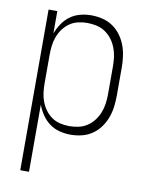

<svg xmlns="http://www.w3.org/2000/svg" viewBox="-84 -599 668 865"><g transform="rotate(10 250.0 -166.5)"><path d="M69 205V-530H109V-428Q118 -452 132.5 -473.5Q147 -495 167.5 -510Q188 -525 213 -531.5Q238 -538 264 -538Q289 -538 314.5 -532Q340 -526 361.5 -511.5Q383 -497 398.5 -476Q414 -455 423 -431Q432 -407 435.5 -381.5Q439 -356 439 -330V-200Q439 -174 435.5 -148.5Q432 -123 423 -99Q414 -75 398.5 -54Q383 -33 361.5 -18.5Q340 -4 314.5 2Q289 8 264 8Q238 8 213 1.5Q188 -5 167.5 -20Q147 -35 132.5 -56.5Q118 -78 109 -102V205ZM251 -29Q272 -29 293.5 -33.5Q315 -38 333 -50Q351 -62 364 -79Q377 -96 385 -116Q393 -136 396 -157.5Q399 -179 399 -200V-330Q399 -351 396 -372.5Q393 -394 385 -414Q377 -434 364 -451Q351 -468 333 -480Q315 -492 293.5 -496.5Q272 -501 251 -501Q230 -501 209 -496Q188 -491 171 -479Q154 -467 141.5 -450Q129 -433 121.5 -413Q114 -393 111.5 -372Q109 -351 109 -330V-200Q109 -179 111.5 -158Q114 -137 121.5 -117Q129 -97 141.5 -80Q154 -63 171 -51Q188 -39 209 -34Q230 -29 251 -29Z"/></g></svg>

Font: iosevka_custom_sans_ss08 XLt
Style: Regular
Weight: 200
Designer: Belleve Invis
Foundry: Belleve Invis
Version: Version 10.3.0; ttfautohint (v1.8.3)